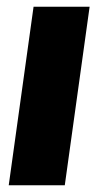

<svg xmlns="http://www.w3.org/2000/svg" viewBox="-20 -552 294 572"><path d="M173 0H6L80 -532H247Z"/></svg>

Font: Fira Sans Condensed ExtraBold
Style: Italic
Weight: 800
Width: 3
Italic angle: -8°
Designer: bBox Type GmbH & Carrois Corporate GbR & Edenspiekermann AG
Foundry: bBox Type GmbH & Carrois Corporate GbR & Edenspiekermann AG
Version: Version 4.301